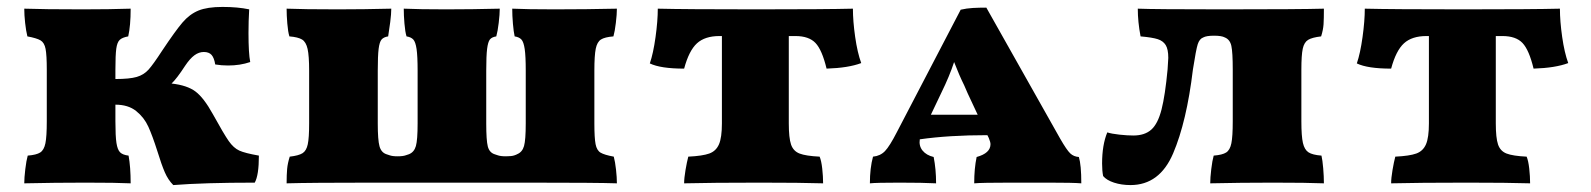

<svg xmlns="http://www.w3.org/2000/svg" viewBox="-20 -527 4590 554"><path d="M727 -78Q727 -21 715 0Q569 0 480 7Q465 -8 455.5 -30Q446 -52 434 -91Q420 -135 408 -161.5Q396 -188 373 -206.5Q350 -225 313 -225V-177Q313 -134 316 -114.5Q319 -95 326.5 -87.5Q334 -80 351 -78Q357 -45 357 2Q317 0 227 0Q138 0 50 2Q50 -14 53 -39Q56 -64 60 -78Q85 -80 96 -87Q107 -94 111 -113.5Q115 -133 115 -177V-326Q115 -368 111.5 -386Q108 -404 97 -410.5Q86 -417 59 -422Q55 -438 52.5 -461Q50 -484 50 -502Q106 -500 218 -500Q297 -500 357 -502Q357 -453 350 -422Q333 -419 325.5 -412Q318 -405 315.5 -386.5Q313 -368 313 -326V-299Q354 -299 374.5 -305Q395 -311 408.5 -326Q422 -341 448 -381Q486 -438 506.5 -462Q527 -486 552.5 -496.5Q578 -507 622 -507Q666 -507 699 -500Q697 -466 697 -432Q697 -373 702 -348Q673 -338 638 -338Q619 -338 601 -341Q598 -360 590.5 -368.5Q583 -377 568 -377Q554 -377 541 -367.5Q528 -358 514 -337Q490 -300 475 -286Q520 -281 544 -263Q568 -245 594 -198Q626 -140 640 -120Q654 -100 670.5 -92.5Q687 -85 727 -78Z M816 -75Q842 -78 853 -85Q864 -92 868 -110.5Q872 -129 872 -171V-323Q872 -366 867.5 -386Q863 -406 851.5 -413Q840 -420 815 -422Q811 -435 809 -459Q807 -483 807 -502Q855 -500 955 -500Q1029 -500 1109 -502Q1109 -487 1106 -463.5Q1103 -440 1100 -422Q1087 -420 1081 -413Q1075 -406 1072.5 -386Q1070 -366 1070 -323V-171Q1070 -123 1075 -105Q1080 -87 1095 -82Q1096 -82 1104 -79Q1112 -76 1127 -76Q1143 -76 1151 -79Q1159 -82 1160 -82Q1175 -88 1180 -105.5Q1185 -123 1185 -171V-323Q1185 -365 1182 -385.5Q1179 -406 1172.5 -413Q1166 -420 1153 -422Q1149 -435 1147 -459Q1145 -483 1145 -502Q1189 -500 1267 -500Q1342 -500 1422 -502Q1422 -486 1419 -461Q1416 -436 1412 -422Q1399 -420 1393.5 -413Q1388 -406 1385.5 -386Q1383 -366 1383 -323V-171Q1383 -122 1387.5 -104.5Q1392 -87 1407 -82Q1408 -82 1416 -79Q1424 -76 1440 -76Q1456 -76 1463.5 -78.5Q1471 -81 1472 -82Q1487 -88 1492 -105.5Q1497 -123 1497 -171V-323Q1497 -365 1494 -385.5Q1491 -406 1484.5 -413Q1478 -420 1465 -422Q1462 -435 1460 -458.5Q1458 -482 1458 -502Q1500 -500 1580 -500Q1672 -500 1760 -502Q1760 -486 1757 -461Q1754 -436 1750 -422Q1725 -420 1714 -413Q1703 -406 1699 -386.5Q1695 -367 1695 -323V-171Q1695 -129 1698.5 -111Q1702 -93 1713 -86.5Q1724 -80 1751 -75Q1755 -60 1757.5 -37.5Q1760 -15 1760 2Q1704 0 1503 0H1054Q877 0 807 2Q807 -23 808.5 -39.5Q810 -56 816 -75Z M2256 -423V-171Q2256 -129 2262.5 -110Q2269 -91 2287 -84Q2305 -77 2345 -75Q2350 -63 2352.5 -40.5Q2355 -18 2355 2Q2291 0 2173 0Q2034 0 1954 2Q1954 -13 1958 -36.5Q1962 -60 1966 -75Q2007 -77 2026.5 -84Q2046 -91 2054.5 -110.5Q2063 -130 2063 -171V-423H2056Q2014 -423 1991 -402Q1968 -381 1954 -329Q1886 -329 1855 -344Q1865 -373 1871.5 -420Q1878 -467 1878 -502Q1957 -500 2163 -500Q2363 -500 2441 -502Q2441 -466 2447.5 -420.5Q2454 -375 2465 -345Q2428 -331 2365 -329Q2352 -383 2333 -403Q2314 -423 2275 -423Z M3100 2Q3077 0 3007 0H2955H2896Q2813 0 2791 2Q2791 -41 2798 -74Q2838 -85 2838 -111Q2838 -117 2833 -129L2829 -137Q2718 -137 2634 -125Q2631 -106 2642 -92.5Q2653 -79 2674 -74Q2681 -39 2681 2Q2643 0 2575 0Q2508 0 2490 2Q2490 -42 2499 -75Q2520 -77 2533.5 -91Q2547 -105 2568 -146L2752 -499Q2769 -503 2787 -504Q2805 -505 2826 -505L3039 -127Q3058 -94 3068 -84.5Q3078 -75 3093 -74Q3100 -51 3100 2ZM2801 -196 2772 -258 2762 -281Q2748 -309 2733 -348Q2720 -308 2696 -259L2666 -196Z M3163 -19Q3160 -34 3160 -55Q3160 -109 3175 -145Q3187 -141 3210 -138.5Q3233 -136 3250 -136Q3283 -136 3302 -153Q3321 -170 3331.5 -211Q3342 -252 3349 -327Q3351 -353 3351 -360Q3351 -385 3343.5 -397Q3336 -409 3320.5 -414Q3305 -419 3271 -422Q3263 -464 3263 -502Q3311 -500 3510 -500Q3730 -500 3800 -502Q3800 -473 3799 -457Q3798 -441 3792 -422Q3766 -419 3754.5 -412Q3743 -405 3739 -386.5Q3735 -368 3735 -326V-177Q3735 -134 3739.5 -114.5Q3744 -95 3755.5 -87.5Q3767 -80 3793 -78Q3796 -65 3798 -41.5Q3800 -18 3800 2Q3752 0 3653 0Q3560 0 3472 2Q3472 -14 3475 -39Q3478 -64 3482 -78Q3507 -80 3518 -87Q3529 -94 3533 -113.5Q3537 -133 3537 -177V-326Q3537 -376 3533 -394.5Q3529 -413 3514 -419Q3505 -424 3483 -424Q3461 -424 3452 -419Q3441 -415 3436 -399.5Q3431 -384 3422 -326Q3404 -176 3365 -84.5Q3326 7 3242 7Q3216 7 3194.5 0Q3173 -7 3163 -19Z M4296 -423V-171Q4296 -129 4302.5 -110Q4309 -91 4327 -84Q4345 -77 4385 -75Q4390 -63 4392.5 -40.5Q4395 -18 4395 2Q4331 0 4213 0Q4074 0 3994 2Q3994 -13 3998 -36.5Q4002 -60 4006 -75Q4047 -77 4066.5 -84Q4086 -91 4094.5 -110.5Q4103 -130 4103 -171V-423H4096Q4054 -423 4031 -402Q4008 -381 3994 -329Q3926 -329 3895 -344Q3905 -373 3911.5 -420Q3918 -467 3918 -502Q3997 -500 4203 -500Q4403 -500 4481 -502Q4481 -466 4487.5 -420.5Q4494 -375 4505 -345Q4468 -331 4405 -329Q4392 -383 4373 -403Q4354 -423 4315 -423Z"/></svg>

Font: Vollkorn SC Black
Style: Regular
Weight: 900
Designer: Friedrich Althausen
Foundry: Friedrich Althausen
Version: Version 4.015